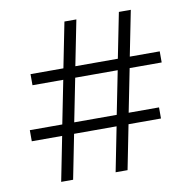

<svg xmlns="http://www.w3.org/2000/svg" viewBox="-82 -811 900 903"><g transform="rotate(-10 368.0 -360.0)"><path d="M398 10 440 -202H237L195 10H138L180 -202H35V-255H190L231 -461H84V-514H241L284 -730H341L298 -514H501L544 -730H601L558 -514H701V-461H548L507 -255H652V-202H497L455 10ZM288 -461 247 -255H450L491 -461Z"/></g></svg>

Font: Domine
Style: Regular
Weight: 400
Designer: Pablo Impallari, Rodrigo Fuenzalida, Brenda Gallo
Foundry: Pablo Impallari, Rodrigo Fuenzalida, Brenda Gallo
Version: Version 2.000